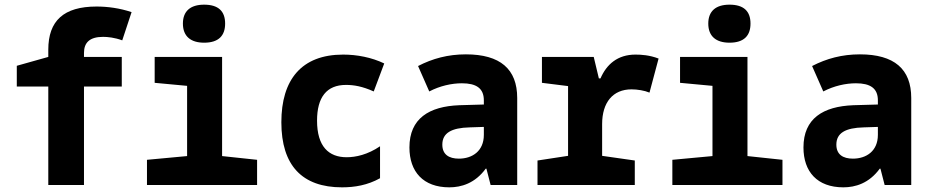

<svg xmlns="http://www.w3.org/2000/svg" viewBox="-20 -793 3981 823"><path d="M187 0H340V-422H502V-549H340V-566C340 -611 365 -635 422 -635C441 -635 472 -632 504 -620L544 -741C494 -758 441 -765 394 -765C253 -765 187 -704 187 -580V-549L52 -511V-422H187Z M855 -610C917 -610 945 -640 945 -692C945 -745 916 -773 855 -773C796 -773 764 -745 764 -692C764 -637 798 -610 855 -610ZM610 0H1082V-108L932 -124V-549H643V-438L782 -425V-124L610 -108Z M1446 10C1500 10 1555 1 1609 -29V-166C1556 -130 1505 -119 1466 -119C1389 -119 1339 -165 1339 -276C1339 -376 1380 -429 1463 -429C1497 -429 1533 -423 1582 -401L1627 -521C1573 -547 1510 -559 1451 -559C1272 -559 1186 -451 1186 -269C1186 -84 1275 10 1446 10Z M1906 10C1957 10 2016 -7 2062 -70H2065L2083 0H2197V-373C2197 -497 2124 -560 1977 -560C1900 -560 1834 -542 1772 -510L1820 -401C1866 -425 1916 -436 1960 -436C2021 -436 2054 -415 2054 -363V-345L1949 -342C1819 -337 1735 -285 1735 -161C1735 -57 1794 10 1906 10ZM1947 -113C1904 -113 1876 -131 1876 -173C1876 -223 1915 -245 1993 -247L2054 -249V-215C2054 -145 2004 -113 1947 -113Z M2284 0H2701V-105L2561 -125V-261C2561 -354 2607 -410 2687 -410C2712 -410 2743 -405 2764 -396L2803 -542C2764 -557 2728 -559 2704 -559C2627 -559 2580 -517 2554 -457H2547L2525 -549H2303V-438L2415 -424V-125L2284 -105Z M3107 -610C3169 -610 3197 -640 3197 -692C3197 -745 3168 -773 3107 -773C3048 -773 3016 -745 3016 -692C3016 -637 3050 -610 3107 -610ZM2862 0H3334V-108L3184 -124V-549H2895V-438L3034 -425V-124L2862 -108Z M3595 10C3646 10 3705 -7 3751 -70H3754L3772 0H3886V-373C3886 -497 3813 -560 3666 -560C3589 -560 3523 -542 3461 -510L3509 -401C3555 -425 3605 -436 3649 -436C3710 -436 3743 -415 3743 -363V-345L3638 -342C3508 -337 3424 -285 3424 -161C3424 -57 3483 10 3595 10ZM3636 -113C3593 -113 3565 -131 3565 -173C3565 -223 3604 -245 3682 -247L3743 -249V-215C3743 -145 3693 -113 3636 -113Z"/></svg>

Font: Noto Sans Mono SemiCondensed ExtraBold
Style: Regular
Weight: 800
Width: 4
Designer: Monotype Design Team
Foundry: Monotype Imaging Inc.
Version: Version 2.014